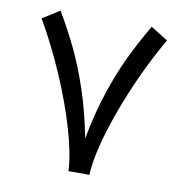

<svg xmlns="http://www.w3.org/2000/svg" viewBox="-72 -680 724 751"><g transform="rotate(10 290.0 -304.5)"><path d="M331.2 1.3H248.3Q245.1 -66.6 216.6 -163.7Q188.2 -260.9 142.3 -366.9Q96.5 -473 41.1 -569L109 -611.5Q148.5 -544.6 181.6 -475.7Q214.6 -406.8 242.9 -321.4Q271.3 -236 290.4 -135.6Q308.8 -236 337.1 -321.4Q365.3 -406.8 398.4 -475.8Q431.6 -544.8 470.9 -611.5L539 -569Q454.6 -422.4 395.5 -260.8Q336.5 -99.3 331.2 1.3Z"/></g></svg>

Font: Arad-FD-VF Thin
Style: Regular
Weight: 100
Designer: Mohammad Darvishi
Version: Version 1.010;September 21, 2024;FontCreator 15.0.0.2992 64-